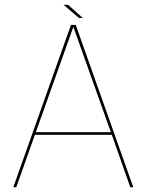

<svg xmlns="http://www.w3.org/2000/svg" viewBox="-20 -781 613 801"><path d="M35.5 0H48L125.5 -218.5H446.5L523.5 0H536L296 -677H276ZM129.5 -229.5 285.5 -667.5H286.5L442.5 -229.5ZM309.5 -706H325.5L264 -761H245Z"/></svg>

Font: Anybody Thin
Style: Regular
Weight: 100
Designer: Tyler Finck
Foundry: Etcetera Type Company
Version: Version 1.114;gftools[0.9.25]